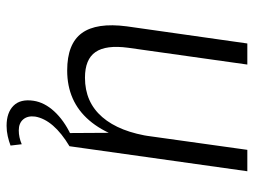

<svg xmlns="http://www.w3.org/2000/svg" viewBox="-114 -466 771 583"><g transform="rotate(90 271.5 -174.5)"><path d="M125 -178Q116 -111 138 -79Q160 -47 216 -47Q290 -47 335.5 -99.5Q381 -152 395 -251L430 -316L421 -255Q403 -127 345.5 -60Q288 7 194 7Q113 7 80.5 -37.5Q48 -82 60 -174L112 -540H176ZM424 0H384L383 -168L435 -540H500ZM362 191Q322 191 301 170Q280 149 286 109Q291 76 318 46.5Q345 17 389 -4L424 0Q384 24 361.5 50Q339 76 334 104Q331 127 342.5 140.5Q354 154 376 154Q397 154 418 145L422 179Q409 184 393.5 187.5Q378 191 362 191Z"/></g></svg>

Font: Pathway Extreme SemiCondensed ExtraLight
Style: Italic
Weight: 250
Width: 4
Italic angle: -8°
Version: Version 1.001;gftools[0.9.26]